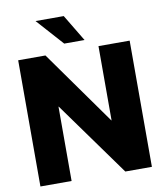

<svg xmlns="http://www.w3.org/2000/svg" viewBox="-98 -1010 931 1090"><g transform="rotate(-10 367.0 -465.0)"><path d="M688.5 -727.5V0H535.2L227.1 -428.2H225.6V0H45.9V-727.5H203.1L507.3 -299.8H508.8V-727.5ZM319.8 -775.4 181.6 -929.7H344.2L437 -775.4Z"/></g></svg>

Font: Inter Display Extra Bold
Style: Regular
Weight: 800
Designer: Rasmus Andersson
Foundry: rsms
Version: Version 4.000;git-4fc901f